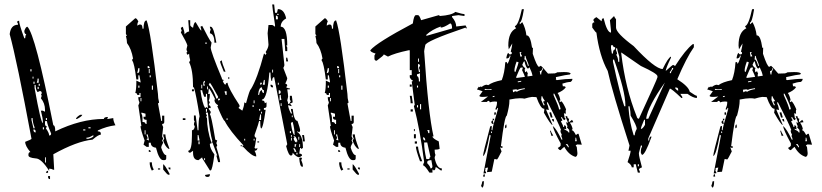

<svg xmlns="http://www.w3.org/2000/svg" viewBox="-20 -773 3681 860"><path d="M65.4 -680.7Q65.4 -665 88.9 -601.6H92.8Q92.8 -612.3 97.7 -620.1Q88.9 -620.1 88.9 -634.8Q95.7 -653.3 102.5 -653.3Q137.7 -621.1 218.8 -211.9Q227.5 -211.9 227.5 -184.6Q341.8 -240.2 445.3 -240.2Q445.3 -249 463.9 -249L460 -240.2H463.9L487.3 -244.1Q487.3 -230.5 497.1 -211.9Q457 -207 418 -188.5V-184.6Q431.6 -184.6 431.6 -174.8V-169.9Q420.9 -169.9 394.5 -147.5Q324.2 -140.6 218.8 -82Q218.8 -71.3 222.7 -12.7H218.8Q210 -17.6 200.2 -17.6V-7.8Q165 -63.5 139.6 -63.5Q107.4 -66.4 107.4 -77.1V-82Q108.4 -91.8 116.2 -91.8Q92.8 -119.1 92.8 -137.7Q121.1 -148.4 121.1 -151.4Q55.7 -502 23.4 -620.1Q28.3 -662.1 60.5 -662.1V-667L55.7 -675.8ZM116.2 -462.9V-453.1H121.1V-462.9ZM126 -429.7V-420.9H129.9V-429.7ZM148.4 -420.9Q148.4 -410.2 144.5 -402.3H153.3V-420.9ZM129.9 -407.2V-397.5H134.8V-407.2ZM153.3 -397.5V-388.7H158.2V-397.5ZM134.8 -392.6V-378.9Q163.1 -221.7 171.9 -221.7V-230.5Q171.9 -242.2 163.1 -277.3H171.9L181.6 -272.5V-281.2Q181.6 -310.5 163.1 -333Q167 -341.8 167 -346.7H163.1L167 -355.5Q167 -365.2 158.2 -365.2L148.4 -360.4Q139.6 -371.1 139.6 -392.6ZM148.4 -383.8V-374H153.3V-383.8ZM338.9 -258.8H348.6Q347.7 -252 325.2 -240.2H320.3Q320.3 -247.1 338.9 -258.8ZM121.1 -244.1V-235.4L129.9 -198.2H134.8V-203.1Q126 -224.6 126 -244.1ZM185.5 -244.1V-235.4H190.4V-244.1ZM181.6 -230.5V-216.8Q182.6 -207 190.4 -207L185.5 -198.2Q200.2 -177.7 200.2 -166Q209 -166 209 -174.8Q190.4 -218.8 190.4 -230.5ZM171.9 -203.1V-193.4H176.8V-203.1ZM376 -203.1V-198.2H385.7V-203.1ZM129.9 -193.4V-188.5Q131.8 -179.7 139.6 -179.7V-184.6Q139.6 -193.4 129.9 -193.4ZM352.5 -193.4V-188.5H362.3V-193.4ZM367.2 -156.2V-151.4H376Q399.4 -157.2 399.4 -166H394.5Q379.9 -156.2 367.2 -156.2ZM181.6 -68.4V-44.9H185.5V-68.4ZM195.3 -7.8V1H185.5Q187.5 -7.8 195.3 -7.8ZM195.3 15.6H204.1V29.3Q195.3 29.3 195.3 19.5Z M585.9 -691.4Q592.8 -691.4 599.6 -676.8Q594.7 -668.9 594.7 -658.2L604.5 -663.1H609.4Q618.2 -663.1 618.2 -644.5H623Q623 -681.6 636.7 -681.6Q655.3 -633.8 687.5 -352.5Q687.5 -333 692.4 -315.4Q692.4 -310.5 687.5 -310.5L702.1 -231.4H706.1V-254.9H715.8V-226.6Q715.8 -217.8 706.1 -217.8Q706.1 -212.9 710.9 -204.1L706.1 -162.1L710.9 -152.3L706.1 -143.6L710.9 -133.8Q702.1 -119.1 702.1 -111.3Q712.9 -78.1 724.6 -78.1V-64.5Q724.6 -55.7 715.8 -55.7H710.9Q692.4 -55.7 678.7 -111.3Q655.3 -114.3 655.3 -133.8H646.5V-115.2H636.7L623 -125L627.9 -143.6Q609.4 -194.3 609.4 -208H613.3L599.6 -300.8Q604.5 -310.5 604.5 -315.4Q599.6 -323.2 599.6 -337.9H609.4V-356.4H604.5V-347.7H594.7Q594.7 -356.4 585.9 -356.4Q590.8 -371.1 590.8 -412.1L609.4 -403.3V-408.2L604.5 -435.5H599.6V-417H590.8Q581.1 -493.2 572.3 -501V-504.9Q572.3 -509.8 576.2 -509.8Q568.4 -554.7 548.8 -580.1Q548.8 -593.8 543.9 -612.3H548.8L543.9 -621.1V-654.3ZM641.6 -477.5V-467.8H650.4Q650.4 -477.5 641.6 -477.5ZM599.6 -467.8 594.7 -445.3Q604.5 -445.3 604.5 -459V-467.8ZM646.5 -463.9V-445.3H650.4V-463.9ZM650.4 -435.5V-426.8H655.3V-435.5ZM599.6 -389.6V-379.9H604.5V-389.6ZM660.2 -389.6V-371.1H665V-389.6ZM609.4 -334V-319.3H613.3V-334ZM613.3 -268.6V-263.7Q618.2 -255.9 618.2 -245.1V-226.6Q631.8 -226.6 631.8 -217.8H636.7V-236.3Q623 -236.3 623 -245.1V-250H631.8V-263.7Q616.2 -268.6 613.3 -268.6ZM627.9 -189.5V-170.9H631.8V-189.5ZM636.7 -170.9V-167Q641.6 -157.2 641.6 -152.3Q636.7 -152.3 636.7 -148.4L646.5 -143.6V-148.4L641.6 -170.9ZM710.9 -170.9H720.7Q720.7 -154.3 739.3 -106.4H734.4Q718.8 -118.2 710.9 -143.6L715.8 -152.3Q710.9 -161.1 710.9 -170.9ZM646.5 -101.6Q655.3 -100.6 655.3 -92.8H646.5ZM650.4 -45.9H660.2Q660.2 -27.3 668.9 -13.7L660.2 -8.8Q650.4 -25.4 650.4 -45.9ZM710.9 -37.1Q716.8 -37.1 739.3 4.9V9.8H734.4Q729.5 9.8 710.9 -13.7ZM734.4 -22.5H743.2V-13.7Q734.4 -13.7 734.4 -22.5ZM687.5 -18.6H697.3V-13.7H687.5Z M1228.5 -707V-710.9H1220.7V-707ZM898.4 -55.7V-64.5H894.5V-55.7ZM1312.5 -81.1V-88.9H1307.6V-81.1ZM1307.6 -92.8Q1301.8 -110.4 1294.9 -110.4V-105.5Q1299.8 -97.7 1299.8 -92.8ZM1324.2 -114.3V-127H1320.3V-114.3ZM1303.7 -114.3Q1303.7 -118.2 1307.6 -127H1299.8V-114.3ZM874 -127V-139.6H869.1V-127ZM1120.1 -143.6V-151.4H1116.2V-143.6ZM1078.1 -143.6V-151.4H1074.2V-143.6ZM1287.1 -143.6V-156.2H1283.2V-143.6ZM1320.3 -147.5V-160.2H1316.4V-147.5ZM1307.6 -134.8Q1307.6 -139.6 1312.5 -139.6Q1306.6 -164.1 1294.9 -164.1Q1294.9 -160.2 1299.8 -160.2L1294.9 -151.4Q1301.8 -134.8 1307.6 -134.8ZM1287.1 -160.2V-168H1283.2V-160.2ZM874 -143.6 869.1 -168H865.2V-143.6ZM1283.2 -176.8V-185.5H1278.3V-176.8ZM1299.8 -168Q1299.8 -193.4 1291 -226.6Q1283.2 -225.6 1283.2 -218.8Q1291 -168 1299.8 -168ZM999 -235.4V-243.2H995.1V-235.4ZM1291 -248V-255.9H1287.1V-248ZM1149.4 -235.4V-260.7H1145.5L1140.6 -235.4ZM1153.3 -264.6V-272.5H1149.4V-264.6ZM1145.5 -277.3V-285.2H1140.6V-277.3ZM907.2 -272.5V-285.2H902.3V-272.5ZM1116.2 -293.9V-301.8H1111.3V-293.9ZM1241.2 -297.9V-310.5H1237.3V-297.9ZM1120.1 -310.5V-323.2H1116.2V-310.5ZM957 -323.2Q965.8 -323.2 965.8 -331.1H957ZM1232.4 -323.2 1241.2 -327.1Q1237.3 -334 1237.3 -347.7H1232.4ZM995.1 -347.7V-364.3H986.3V-360.4Q990.2 -352.5 990.2 -347.7ZM1228.5 -352.5Q1237.3 -352.5 1237.3 -360.4Q1237.3 -369.1 1228.5 -369.1ZM911.1 -289.1V-293.9Q907.2 -329.1 907.2 -352.5H902.3V-339.8H894.5Q885.7 -362.3 885.7 -369.1H877.9Q885.7 -309.6 898.4 -289.1L907.2 -293.9Q907.2 -289.1 911.1 -289.1ZM1140.6 -347.7Q1143.6 -369.1 1153.3 -369.1Q1153.3 -356.4 1162.1 -356.4V-369.1Q1153.3 -369.1 1153.3 -381.8Q1139.6 -381.8 1136.7 -352.5V-347.7ZM911.1 -373V-385.7H907.2V-373ZM885.7 -377V-393.6H881.8V-377ZM1228.5 -393.6V-402.3H1224.6V-393.6ZM1145.5 -393.6Q1153.3 -393.6 1153.3 -402.3H1145.5ZM949.2 -331.1Q957 -331.1 957 -339.8Q922.9 -402.3 919.9 -402.3L915 -393.6Q935.5 -372.1 949.2 -331.1ZM898.4 -389.6 894.5 -398.4Q898.4 -406.2 898.4 -411.1Q890.6 -409.2 890.6 -402.3V-389.6ZM1166 -393.6V-415H1162.1L1157.2 -393.6ZM1203.1 -448.2V-460.9H1199.2V-448.2ZM907.2 -578.1V-582H898.4V-578.1ZM1224.6 -686.5V-694.3Q1224.6 -703.1 1215.8 -703.1V-686.5ZM923.8 -9.8H919.9L885.7 -64.5V-68.4L869.1 -55.7Q844.7 -55.7 844.7 -88.9V-97.7L832 -88.9Q823.2 -88.9 823.2 -97.7Q839.8 -97.7 839.8 -168V-189.5Q849.6 -189.5 852.5 -206.1L848.6 -214.8Q848.6 -226.6 852.5 -226.6L848.6 -235.4V-255.9H856.4L865.2 -189.5H869.1Q869.1 -240.2 874 -252Q858.4 -350.6 848.6 -381.8H844.7Q844.7 -460.9 827.1 -494.1L832 -502.9Q827.1 -519.5 827.1 -532.2L819.3 -527.3L815.4 -536.1Q815.4 -540 819.3 -540Q815.4 -547.9 815.4 -552.7L819.3 -569.3Q816.4 -582 790 -627.9L793.9 -635.7Q790 -644.5 790 -648.4L798.8 -653.3Q806.6 -631.8 806.6 -619.1Q817.4 -631.8 827.1 -631.8L823.2 -682.6H832V-661.1Q832 -655.3 844.7 -648.4Q848.6 -673.8 856.4 -673.8Q877.9 -635.7 881.8 -635.7Q881.8 -644.5 877.9 -653.3L885.7 -657.2Q915 -598.6 927.7 -582L923.8 -560.5Q923.8 -542 973.6 -422.9Q973.6 -415 982.4 -415Q982.4 -411.1 977.5 -411.1Q984.4 -393.6 990.2 -393.6Q992.2 -402.3 999 -402.3Q1002 -378.9 1052.7 -301.8V-293.9Q1048.8 -293.9 1048.8 -289.1L1065.4 -277.3Q1074.2 -299.8 1074.2 -314.5L1082 -310.5Q1098.6 -373 1103.5 -373Q1132.8 -420.9 1162.1 -532.2H1166Q1166 -527.3 1169.9 -527.3Q1169.9 -532.2 1173.8 -532.2L1169.9 -540Q1182.6 -559.6 1182.6 -573.2L1178.7 -624L1182.6 -661.1H1199.2Q1201.2 -661.1 1211.9 -653.3V-661.1Q1199.2 -743.2 1199.2 -752.9H1208L1211.9 -715.8H1220.7L1224.6 -732.4Q1252.9 -732.4 1261.7 -690.4Q1237.3 -676.8 1237.3 -653.3Q1266.6 -653.3 1266.6 -569.3H1261.7L1266.6 -560.5V-543.9H1257.8L1253.9 -598.6H1241.2L1253.9 -481.4Q1253.9 -477.5 1249 -468.8L1266.6 -422.9Q1266.6 -416 1257.8 -398.4Q1266.6 -396.5 1266.6 -389.6L1261.7 -381.8Q1269.5 -377 1278.3 -377V-373H1266.6Q1270.5 -349.6 1270.5 -339.8L1266.6 -323.2Q1270.5 -315.4 1270.5 -306.6L1278.3 -310.5L1287.1 -297.9H1283.2Q1274.4 -301.8 1270.5 -301.8Q1270.5 -290 1283.2 -264.6H1287.1V-268.6Q1283.2 -276.4 1283.2 -285.2H1291Q1296.9 -231.4 1312.5 -231.4Q1324.2 -198.2 1324.2 -189.5Q1324.2 -180.7 1316.4 -180.7Q1316.4 -185.5 1312.5 -185.5V-180.7Q1336.9 -166 1336.9 -110.4L1329.1 -105.5Q1329.1 -110.4 1324.2 -110.4L1320.3 -85Q1333 -85 1333 -76.2Q1322.3 -68.4 1320.3 -68.4Q1307.6 -69.3 1291 -88.9Q1291 -76.2 1283.2 -76.2Q1272.5 -76.2 1261.7 -118.2L1266.6 -127L1208 -427.7Q1199.2 -427.7 1199.2 -411.1H1195.3Q1191.4 -425.8 1191.4 -448.2H1186.5Q1176.8 -327.1 1153.3 -327.1V-323.2Q1166 -323.2 1166 -310.5L1173.8 -314.5V-297.9Q1173.8 -289.1 1162.1 -289.1V-281.2H1169.9Q1158.2 -197.3 1149.4 -197.3Q1145.5 -202.1 1145.5 -231.4H1140.6Q1140.6 -226.6 1120.1 -168Q1120.1 -156.2 1127.9 -156.2Q1123 -119.1 1120.1 -110.4L1127.9 -105.5Q1127.9 -110.4 1132.8 -110.4Q1132.8 -97.7 1120.1 -97.7Q1127.9 -84 1127.9 -72.3Q1108.4 -72.3 1070.3 -114.3H1065.4L1070.3 -122.1Q1008.8 -187.5 986.3 -231.4Q980.5 -231.4 953.1 -297.9Q957 -297.9 957 -301.8Q940.4 -310.5 940.4 -327.1H944.3Q919.9 -377 915 -377Q915 -358.4 911.1 -352.5H919.9Q919.9 -330.1 915 -323.2L919.9 -314.5Q915 -306.6 915 -301.8Q923.8 -300.8 923.8 -289.1H915V-285.2L923.8 -272.5V-268.6L919.9 -260.7Q925.8 -259.8 944.3 -147.5L953.1 -143.6Q949.2 -135.7 949.2 -130.9L953.1 -122.1L949.2 -114.3Q965.8 -61.5 965.8 -46.9H957L949.2 -76.2H953.1L931.6 -134.8H927.7Q927.7 -139.6 931.6 -139.6Q919.9 -178.7 911.1 -268.6H902.3V-264.6Q907.2 -256.8 907.2 -252H902.3L907.2 -243.2Q907.2 -191.4 927.7 -130.9Q919.9 -130.9 919.9 -127Q919.9 -108.4 940.4 -81.1Q930.7 -9.8 923.8 -9.8ZM909.2 19.5Q898.4 19.5 898.4 10.7L919.9 6.8V10.7Q919.9 19.5 909.2 19.5ZM1336.9 -26.4H1333Q1323.2 -26.4 1320.3 -64.5L1329.1 -68.4Q1329.1 -64.5 1333 -64.5L1329.1 -55.7Q1336.9 -39.1 1336.9 -26.4ZM1065.4 -118.2H1057.6V-122.1H1065.4ZM1140.6 -134.8H1132.8V-139.6H1140.6ZM1345.7 -139.6H1336.9Q1336.9 -151.4 1333 -168H1341.8ZM810.5 -235.4H798.8V-243.2H810.5ZM1283.2 -310.5H1278.3Q1278.3 -318.4 1283.2 -318.4L1278.3 -327.1V-343.8H1287.1L1291 -314.5ZM848.6 -364.3H839.8V-373H848.6ZM1203.1 -381.8H1199.2Q1191.4 -381.8 1191.4 -393.6H1195.3Q1203.1 -392.6 1203.1 -381.8ZM1006.8 -418.9H1002.9V-427.7H1006.8ZM990.2 -452.1H982.4Q965.8 -491.2 965.8 -498L973.6 -502.9Q973.6 -492.2 990.2 -452.1ZM1270.5 -498H1261.7V-514.6H1266.6ZM949.2 -582H940.4Q940.4 -620.1 919.9 -624Q919.9 -632.8 923.8 -640.6Q919.9 -648.4 919.9 -653.3H923.8Q937.5 -653.3 949.2 -582Z M1434.6 -691.4Q1441.4 -691.4 1448.2 -676.8Q1443.4 -668.9 1443.4 -658.2L1453.1 -663.1H1458Q1466.8 -663.1 1466.8 -644.5H1471.7Q1471.7 -681.6 1485.4 -681.6Q1503.9 -633.8 1536.1 -352.5Q1536.1 -333 1541 -315.4Q1541 -310.5 1536.1 -310.5L1550.8 -231.4H1554.7V-254.9H1564.5V-226.6Q1564.5 -217.8 1554.7 -217.8Q1554.7 -212.9 1559.6 -204.1L1554.7 -162.1L1559.6 -152.3L1554.7 -143.6L1559.6 -133.8Q1550.8 -119.1 1550.8 -111.3Q1561.5 -78.1 1573.2 -78.1V-64.5Q1573.2 -55.7 1564.5 -55.7H1559.6Q1541 -55.7 1527.3 -111.3Q1503.9 -114.3 1503.9 -133.8H1495.1V-115.2H1485.4L1471.7 -125L1476.6 -143.6Q1458 -194.3 1458 -208H1461.9L1448.2 -300.8Q1453.1 -310.5 1453.1 -315.4Q1448.2 -323.2 1448.2 -337.9H1458V-356.4H1453.1V-347.7H1443.4Q1443.4 -356.4 1434.6 -356.4Q1439.5 -371.1 1439.5 -412.1L1458 -403.3V-408.2L1453.1 -435.5H1448.2V-417H1439.5Q1429.7 -493.2 1420.9 -501V-504.9Q1420.9 -509.8 1424.8 -509.8Q1417 -554.7 1397.5 -580.1Q1397.5 -593.8 1392.6 -612.3H1397.5L1392.6 -621.1V-654.3ZM1490.2 -477.5V-467.8H1499Q1499 -477.5 1490.2 -477.5ZM1448.2 -467.8 1443.4 -445.3Q1453.1 -445.3 1453.1 -459V-467.8ZM1495.1 -463.9V-445.3H1499V-463.9ZM1499 -435.5V-426.8H1503.9V-435.5ZM1448.2 -389.6V-379.9H1453.1V-389.6ZM1508.8 -389.6V-371.1H1513.7V-389.6ZM1458 -334V-319.3H1461.9V-334ZM1461.9 -268.6V-263.7Q1466.8 -255.9 1466.8 -245.1V-226.6Q1480.5 -226.6 1480.5 -217.8H1485.4V-236.3Q1471.7 -236.3 1471.7 -245.1V-250H1480.5V-263.7Q1464.8 -268.6 1461.9 -268.6ZM1476.6 -189.5V-170.9H1480.5V-189.5ZM1485.4 -170.9V-167Q1490.2 -157.2 1490.2 -152.3Q1485.4 -152.3 1485.4 -148.4L1495.1 -143.6V-148.4L1490.2 -170.9ZM1559.6 -170.9H1569.3Q1569.3 -154.3 1587.9 -106.4H1583Q1567.4 -118.2 1559.6 -143.6L1564.5 -152.3Q1559.6 -161.1 1559.6 -170.9ZM1495.1 -101.6Q1503.9 -100.6 1503.9 -92.8H1495.1ZM1499 -45.9H1508.8Q1508.8 -27.3 1517.6 -13.7L1508.8 -8.8Q1499 -25.4 1499 -45.9ZM1559.6 -37.1Q1565.4 -37.1 1587.9 4.9V9.8H1583Q1578.1 9.8 1559.6 -13.7ZM1583 -22.5H1591.8V-13.7Q1583 -13.7 1583 -22.5ZM1536.1 -18.6H1545.9V-13.7H1536.1Z M1889.6 -612.3 2004.9 -645.5Q2004.9 -668 1996.1 -668Q1967.8 -649.4 1954.1 -649.4V-654.3Q1915 -640.6 1889.6 -617.2ZM1908.2 -18.6Q1917 -18.6 1917 -28.3L1912.1 -55.7Q1893.6 -55.7 1893.6 -46.9V-42Q1908.2 -26.4 1908.2 -18.6ZM1903.3 -60.5Q1903.3 -69.3 1908.2 -69.3L1893.6 -134.8H1879.9V-129.9Q1879.9 -103.5 1889.6 -60.5ZM1884.8 -143.6Q1884.8 -158.2 1875 -158.2V-153.3Q1877 -143.6 1884.8 -143.6ZM1903.3 -176.8V-190.4H1893.6Q1898.4 -181.6 1898.4 -176.8ZM1852.5 -292V-301.8H1847.7V-292ZM1866.2 -283.2V-306.6H1861.3V-283.2ZM1852.5 -380.9V-389.6H1847.7V-380.9ZM1861.3 -408.2V-445.3Q1852.5 -440.4 1847.7 -440.4V-431.6Q1856.4 -431.6 1856.4 -408.2ZM1861.3 -450.2Q1861.3 -460 1856.4 -468.8Q1861.3 -477.5 1861.3 -482.4L1852.5 -487.3V-473.6L1856.4 -450.2ZM1856.4 -496.1V-510.7H1852.5V-496.1ZM1917 0H1903.3Q1882.8 -32.2 1875 -32.2Q1875 -37.1 1879.9 -46.9Q1861.3 -192.4 1834 -296.9Q1834 -301.8 1837.9 -301.8L1824.2 -408.2Q1829.1 -408.2 1829.1 -413.1Q1822.3 -413.1 1815.4 -426.8V-436.5H1824.2V-459H1815.4V-547.9H1810.5Q1746.1 -534.2 1717.8 -519.5L1699.2 -529.3Q1699.2 -524.4 1667 -501Q1657.2 -501 1657.2 -510.7V-524.4L1662.1 -533.2Q1638.7 -540 1638.7 -547.9Q1667 -582 1829.1 -668Q1834 -705.1 1842.8 -705.1H1852.5Q1858.4 -705.1 1866.2 -682.6L1945.3 -705.1Q1949.2 -705.1 1949.2 -701.2Q2003.9 -705.1 2019.5 -719.7Q2049.8 -710 2060.5 -710V-701.2Q2056.6 -701.2 2033.2 -705.1L2004.9 -701.2V-696.3Q2023.4 -674.8 2023.4 -654.3L2065.4 -659.2L2070.3 -649.4V-645.5Q2065.4 -645.5 2065.4 -649.4Q1884.8 -587.9 1884.8 -570.3Q1879.9 -546.9 1879.9 -543Q1898.4 -262.7 1921.9 -162.1H1917Q1917 -153.3 1945.3 -139.6L1949.2 -106.4Q1942.4 -102.5 1926.8 -102.5Q1926.8 -86.9 1930.7 -79.1Q1926.8 -70.3 1926.8 -65.4Q1936.5 -18.6 1959 -18.6V-9.8H1954.1L1935.5 -23.4H1930.7Q1930.7 -9.8 1921.9 -9.8Q1921.9 -13.7 1917 -13.7ZM1871.1 -50.8H1861.3Q1842.8 -101.6 1842.8 -116.2H1852.5Q1852.5 -98.6 1871.1 -50.8ZM1847.7 -129.9H1837.9V-139.6H1847.7ZM1842.8 -153.3H1834V-171.9H1842.8ZM1837.9 -185.5H1834V-195.3H1837.9ZM1829.1 -273.4H1819.3V-283.2H1829.1ZM1829.1 -310.5H1819.3Q1819.3 -325.2 1815.4 -343.8H1824.2ZM1824.2 -384.8H1815.4V-394.5H1824.2Z M2310.5 -519.5 2318.4 -520.5 2317.4 -524.4Q2312.5 -531.2 2312.5 -535.2Q2315.4 -536.1 2315.4 -539.1V-540L2307.6 -539.1ZM2344.7 -477.5 2348.6 -478.5 2345.7 -489.3Q2335 -512.7 2334 -522.5H2330.1V-518.6Q2330.1 -511.7 2328.1 -506.8H2329.1Q2336.9 -506.8 2344.7 -477.5ZM2289.1 -451.2Q2302.7 -489.3 2302.7 -494.1L2293.9 -497.1Q2284.2 -470.7 2284.2 -457Q2284.2 -451.2 2287.1 -451.2ZM2342.8 -430.7 2365.2 -433.6Q2362.3 -450.2 2351.6 -471.7L2345.7 -465.8Q2336.9 -465.8 2329.1 -499Q2324.2 -497.1 2319.3 -482.4Q2327.1 -468.8 2333 -468.8L2330.1 -460.9L2332 -449.2L2339.8 -454.1Q2340.8 -446.3 2344.7 -446.3Q2342.8 -442.4 2342.8 -437.5ZM2293 -423.8 2331.1 -428.7Q2331.1 -432.6 2318.4 -459Q2321.3 -464.8 2321.3 -468.8V-470.7Q2317.4 -470.7 2313 -470.2Q2308.6 -469.7 2292 -427.7ZM2404.3 -439.5V-442.4Q2404.3 -451.2 2412.1 -463.9Q2412.1 -467.8 2408.2 -467.8V-465.8Q2408.2 -456.1 2397.5 -454.1L2400.4 -439.5ZM2299.8 -404.3 2314.5 -407.2V-411.1L2298.8 -408.2ZM2181.6 -370.1V-374L2167 -373Q2157.2 -373 2154.3 -375Q2150.4 -374 2150.4 -370.1ZM2278.3 -359.4Q2282.2 -362.3 2285.2 -363.3Q2288.1 -364.3 2289.1 -364.3Q2293.9 -364.3 2293.9 -361.3Q2309.6 -371.1 2331.1 -374L2330.1 -377.9Q2299.8 -374 2299.8 -370.1L2292 -373L2276.4 -371.1ZM2187.5 -337.9 2195.3 -339.8 2194.3 -343.8 2186.5 -341.8ZM2484.4 -282.2 2491.2 -284.2Q2489.3 -300.8 2462.9 -353.5H2459L2460 -345.7Q2482.4 -296.9 2484.4 -282.2ZM2415 -300.8 2418.9 -301.8V-305.7Q2414.1 -310.5 2413.1 -318.4L2420.9 -320.3Q2410.2 -335 2409.2 -341.8H2405.3L2404.3 -325.2ZM2179.7 -176.8 2183.6 -177.7 2182.6 -184.6 2178.7 -183.6ZM2563.5 -140.6 2560.5 -156.2H2556.6L2557.6 -152.3Q2557.6 -146.5 2555.7 -140.6ZM2524.4 -112.3 2527.3 -114.3V-118.2Q2523.4 -123 2521.5 -127.9L2513.7 -127Q2523.4 -118.2 2524.4 -112.3ZM2145.5 3.9 2177.7 -165Q2176.8 -168.9 2172.9 -168.9Q2156.2 -77.1 2143.6 -74.2V-75.2Q2143.6 -86.9 2175.8 -207L2182.6 -209V-203.1Q2182.6 -197.3 2181.6 -192.4Q2181.6 -189.5 2185.5 -189.5V-190.4Q2185.5 -202.1 2210.9 -286.1Q2210 -290 2206.1 -290L2207 -283.2L2199.2 -282.2V-285.2Q2206.1 -300.8 2206.1 -312.5V-317.4L2196.3 -318.4Q2184.6 -318.4 2173.8 -314.5Q2172.9 -321.3 2167 -321.3Q2162.1 -320.3 2162.1 -317.4V-316.4H2133.8L2166 -340.8Q2151.4 -338.9 2142.6 -338.9Q2127.9 -338.9 2127 -343.8L2141.6 -364.3L2121.1 -371.1H2119.1Q2117.2 -371.1 2117.2 -372.1Q2117.2 -375 2125 -385.7V-381.8L2133.8 -385.7Q2136.7 -385.7 2136.7 -382.8Q2148.4 -392.6 2159.2 -393.6L2167 -391.6Q2184.6 -405.3 2227.5 -414.1Q2240.2 -446.3 2243.2 -494.1L2250 -495.1L2252 -487.3Q2256.8 -488.3 2266.6 -521.5Q2266.6 -524.4 2263.7 -524.4H2262.7V-522.5Q2262.7 -512.7 2249 -510.7L2248 -514.6Q2252 -534.2 2256.8 -536.1Q2259.8 -529.3 2264.6 -529.3Q2272.5 -529.3 2272.5 -535.2Q2272.5 -541 2267.6 -541Q2274.4 -568.4 2274.4 -576.2V-578.1L2258.8 -551.8L2256.8 -569.3Q2256.8 -629.9 2292 -646.5Q2286.1 -652.3 2286.1 -656.2Q2301.8 -659.2 2317.4 -731.4L2325.2 -732.4L2326.2 -729.5Q2317.4 -672.9 2307.6 -671.9L2308.6 -664.1L2319.3 -673.8Q2334 -647.5 2337.9 -614.3H2339.8Q2355.5 -614.3 2363.3 -558.6L2367.2 -559.6L2366.2 -532.2Q2385.7 -473.6 2394.5 -473.6L2402.3 -478.5Q2410.2 -472.7 2434.6 -443.4L2464.8 -444.3Q2469.7 -445.3 2476.6 -449.2L2505.9 -450.2Q2535.2 -450.2 2536.1 -442.4Q2533.2 -442.4 2533.2 -439.5Q2517.6 -438.5 2470.7 -427.7L2469.7 -424.8L2470.7 -421.9L2469.7 -416H2470.7Q2472.7 -416 2473.6 -414.1Q2513.7 -419.9 2543.9 -419.9V-418.9Q2543.9 -412.1 2536.1 -406.2Q2518.6 -405.3 2499 -398.4L2501 -386.7H2504.9Q2512.7 -386.7 2513.7 -380.9Q2501 -365.2 2477.5 -356.4Q2486.3 -344.7 2490.2 -323.2H2486.3L2487.3 -315.4L2495.1 -319.3Q2503.9 -310.5 2515.6 -283.2Q2513.7 -279.3 2513.7 -272.5L2514.6 -263.7L2505.9 -265.6L2508.8 -246.1L2513.7 -240.2L2506.8 -234.4Q2498 -243.2 2497.1 -249Q2493.2 -249 2493.2 -245.1Q2498 -238.3 2499 -233.4L2492.2 -229.5Q2502.9 -210.9 2502.9 -204.1H2506.8V-211.9Q2514.6 -210.9 2515.1 -205.1Q2515.6 -199.2 2516.6 -193.4L2507.8 -196.3L2508.8 -192.4Q2525.4 -185.5 2526.4 -179.7H2530.3L2529.3 -191.4L2519.5 -202.1V-203.1Q2519.5 -206.1 2522.5 -207Q2517.6 -214.8 2515.6 -225.6L2524.4 -222.7L2512.7 -252L2520.5 -252.9Q2521.5 -241.2 2529.3 -241.2Q2527.3 -234.4 2527.3 -226.6L2531.2 -227.5L2542 -236.3Q2545.9 -231.4 2547.9 -225.6L2532.2 -223.6Q2542 -210.9 2544.9 -194.3Q2541 -193.4 2541 -189.5H2542Q2548.8 -189.5 2559.6 -168L2567.4 -173.8H2571.3L2585.9 -125L2565.4 -126L2558.6 -122.1L2563.5 -114.3L2566.4 -86.9Q2566.4 -73.2 2557.6 -70.3Q2526.4 -80.1 2507.8 -115.2Q2503.9 -113.3 2491.2 -100.6H2490.2Q2484.4 -100.6 2478.5 -110.4Q2491.2 -117.2 2491.2 -122.1V-130.9Q2459 -189.5 2456.1 -209Q2473.6 -194.3 2495.1 -147.5H2499Q2498 -156.2 2494.1 -163.1L2496.1 -170.9Q2491.2 -176.8 2490.2 -186.5Q2490.2 -189.5 2493.2 -190.4Q2486.3 -211.9 2433.6 -314.5H2429.7L2430.7 -306.6Q2434.6 -302.7 2438.5 -280.3Q2431.6 -282.2 2427.7 -282.2H2425.8Q2426.8 -278.3 2455.1 -212.9Q2447.3 -212.9 2416 -268.6Q2418 -275.4 2418 -282.2V-286.1H2416Q2401.4 -286.1 2382.8 -337.9L2363.3 -338.9Q2351.6 -337.9 2329.1 -331.1Q2322.3 -333 2308.6 -333Q2292 -333 2261.7 -327.1V-320.3Q2261.7 -297.9 2250 -254.9Q2240.2 -253.9 2223.6 -118.2H2230.5V-110.4Q2224.6 -110.4 2219.7 -113.3L2226.6 -94.7Q2209 -59.6 2206.1 -58.6Q2200.2 -60.5 2196.3 -60.5H2194.3L2182.6 -3.9L2161.1 -2L2166 -22.5L2154.3 -20.5V-13.7Q2154.3 -8.8 2152.3 -8.8L2157.2 -1V2.9ZM2195.3 -256.8 2193.4 -268.6 2200.2 -270.5 2201.2 -265.6Q2201.2 -258.8 2195.3 -256.8ZM2187.5 -233.4 2186.5 -241.2H2193.4V-239.3Q2193.4 -233.4 2187.5 -233.4ZM2190.4 -217.8H2188.5Q2182.6 -217.8 2180.7 -224.6Q2180.7 -232.4 2187.5 -233.4ZM2447.3 -246.1 2440.4 -268.6 2448.2 -270.5 2455.1 -247.1ZM2243.2 -198.2 2242.2 -204.1Q2242.2 -213.9 2248 -215.8L2249 -205.1Q2249 -200.2 2243.2 -198.2ZM2461.9 -228.5H2460.9Q2454.1 -228.5 2452.1 -239.3L2460 -240.2ZM2450.2 -164.1 2443.4 -187.5H2447.3Q2448.2 -180.7 2458 -166ZM2144.5 18.6V14.6Q2144.5 7.8 2150.4 6.8L2152.3 17.6ZM2139.6 67.4 2134.8 59.6Q2139.6 47.9 2139.6 42V40L2147.5 38.1Q2147.5 66.4 2139.6 67.4Z M2730.5 -701.2Q2730.5 -698.2 2739.3 -686.5V-649.4Q2739.3 -625 2818.4 -566.4Q2914.1 -463.9 2948.2 -463.9Q2972.7 -514.6 2985.4 -519.5V-514.6Q2961.9 -465.8 2961.9 -455.1Q2992.2 -482.4 2995.1 -482.4L3003.9 -477.5Q3050.8 -550.8 3083 -575.2H3087.9V-561.5Q3054.7 -514.6 3013.7 -418Q3064.5 -385.7 3069.3 -362.3Q3095.7 -343.8 3101.6 -343.8V-334Q3085 -334 3059.6 -352.5H3027.3L3036.1 -338.9V-334H3032.2Q2988.3 -376 2980.5 -376L2883.8 -153.3V-143.6H2887.7Q2887.7 -162.1 2897.5 -162.1V-158.2Q2869.1 -79.1 2855.5 -79.1L2850.6 -87.9V-97.7Q2850.6 -107.4 2855.5 -116.2V-121.1H2850.6L2841.8 -87.9V-84Q2841.8 -73.2 2855.5 -23.4Q2841.8 -18.6 2841.8 -13.7Q2846.7 -4.9 2846.7 0H2836.9Q2828.1 -33.2 2828.1 -37.1H2818.4V-23.4H2809.6Q2809.6 -34.2 2791 -46.9Q2804.7 -85.9 2804.7 -97.7H2794.9L2799.8 -121.1Q2720.7 -367.2 2702.1 -455.1Q2665 -522.5 2651.4 -627Q2648.4 -627 2632.8 -649.4V-664.1Q2633.8 -672.9 2642.6 -672.9L2637.7 -682.6Q2637.7 -688.5 2651.4 -696.3L2674.8 -677.7Q2674.8 -691.4 2683.6 -691.4Q2699.2 -627 2716.8 -627V-635.7L2711.9 -682.6ZM2716.8 -570.3V-556.6L2720.7 -533.2H2725.6Q2725.6 -551.8 2735.4 -551.8V-561.5Q2725.6 -561.5 2725.6 -570.3ZM2739.3 -556.6V-547.9Q2744.1 -539.1 2744.1 -529.3H2739.3Q2749 -514.6 2749 -496.1H2753.9V-519.5Q2744.1 -549.8 2744.1 -556.6ZM2762.7 -538.1V-533.2Q2781.2 -377 2832 -251Q2834 -241.2 2841.8 -241.2Q2924.8 -420.9 2924.8 -426.8V-431.6Q2924.8 -443.4 2850.6 -477.5ZM2725.6 -505.9V-496.1Q2757.8 -347.7 2776.4 -296.9H2781.2V-301.8Q2781.2 -363.3 2730.5 -505.9ZM2990.2 -468.8Q2990.2 -461.9 2980.5 -450.2V-445.3H2985.4Q2985.4 -453.1 2995.1 -463.9V-468.8ZM2874 -241.2H2883.8L2958 -403.3Q2882.8 -297.9 2874 -241.2ZM3003.9 -380.9Q3003.9 -374 3017.6 -366.2V-371.1Q3017.6 -380.9 3008.8 -380.9ZM2794.9 -296.9V-292Q2799.8 -223.6 2818.4 -167H2823.2Q2823.2 -179.7 2832 -195.3Q2832 -210.9 2804.7 -254.9Q2804.7 -271.5 2799.8 -296.9ZM2865.2 -236.3Q2850.6 -203.1 2850.6 -195.3Q2858.4 -195.3 2869.1 -213.9V-236.3ZM2836.9 -37.1V-28.3H2841.8V-37.1Z M3341.8 -519.5 3349.6 -520.5 3348.6 -524.4Q3343.8 -531.2 3343.8 -535.2Q3346.7 -536.1 3346.7 -539.1V-540L3338.9 -539.1ZM3376 -477.5 3379.9 -478.5 3377 -489.3Q3366.2 -512.7 3365.2 -522.5H3361.3V-518.6Q3361.3 -511.7 3359.4 -506.8H3360.4Q3368.2 -506.8 3376 -477.5ZM3320.3 -451.2Q3334 -489.3 3334 -494.1L3325.2 -497.1Q3315.4 -470.7 3315.4 -457Q3315.4 -451.2 3318.4 -451.2ZM3374 -430.7 3396.5 -433.6Q3393.6 -450.2 3382.8 -471.7L3377 -465.8Q3368.2 -465.8 3360.4 -499Q3355.5 -497.1 3350.6 -482.4Q3358.4 -468.8 3364.3 -468.8L3361.3 -460.9L3363.3 -449.2L3371.1 -454.1Q3372.1 -446.3 3376 -446.3Q3374 -442.4 3374 -437.5ZM3324.2 -423.8 3362.3 -428.7Q3362.3 -432.6 3349.6 -459Q3352.5 -464.8 3352.5 -468.8V-470.7Q3348.6 -470.7 3344.2 -470.2Q3339.8 -469.7 3323.2 -427.7ZM3435.5 -439.5V-442.4Q3435.5 -451.2 3443.4 -463.9Q3443.4 -467.8 3439.5 -467.8V-465.8Q3439.5 -456.1 3428.7 -454.1L3431.6 -439.5ZM3331.1 -404.3 3345.7 -407.2V-411.1L3330.1 -408.2ZM3212.9 -370.1V-374L3198.2 -373Q3188.5 -373 3185.5 -375Q3181.6 -374 3181.6 -370.1ZM3309.6 -359.4Q3313.5 -362.3 3316.4 -363.3Q3319.3 -364.3 3320.3 -364.3Q3325.2 -364.3 3325.2 -361.3Q3340.8 -371.1 3362.3 -374L3361.3 -377.9Q3331.1 -374 3331.1 -370.1L3323.2 -373L3307.6 -371.1ZM3218.8 -337.9 3226.6 -339.8 3225.6 -343.8 3217.8 -341.8ZM3515.6 -282.2 3522.5 -284.2Q3520.5 -300.8 3494.1 -353.5H3490.2L3491.2 -345.7Q3513.7 -296.9 3515.6 -282.2ZM3446.3 -300.8 3450.2 -301.8V-305.7Q3445.3 -310.5 3444.3 -318.4L3452.1 -320.3Q3441.4 -335 3440.4 -341.8H3436.5L3435.5 -325.2ZM3210.9 -176.8 3214.8 -177.7 3213.9 -184.6 3210 -183.6ZM3594.7 -140.6 3591.8 -156.2H3587.9L3588.9 -152.3Q3588.9 -146.5 3586.9 -140.6ZM3555.7 -112.3 3558.6 -114.3V-118.2Q3554.7 -123 3552.7 -127.9L3544.9 -127Q3554.7 -118.2 3555.7 -112.3ZM3176.8 3.9 3209 -165Q3208 -168.9 3204.1 -168.9Q3187.5 -77.1 3174.8 -74.2V-75.2Q3174.8 -86.9 3207 -207L3213.9 -209V-203.1Q3213.9 -197.3 3212.9 -192.4Q3212.9 -189.5 3216.8 -189.5V-190.4Q3216.8 -202.1 3242.2 -286.1Q3241.2 -290 3237.3 -290L3238.3 -283.2L3230.5 -282.2V-285.2Q3237.3 -300.8 3237.3 -312.5V-317.4L3227.5 -318.4Q3215.8 -318.4 3205.1 -314.5Q3204.1 -321.3 3198.2 -321.3Q3193.4 -320.3 3193.4 -317.4V-316.4H3165L3197.3 -340.8Q3182.6 -338.9 3173.8 -338.9Q3159.2 -338.9 3158.2 -343.8L3172.9 -364.3L3152.3 -371.1H3150.4Q3148.4 -371.1 3148.4 -372.1Q3148.4 -375 3156.2 -385.7V-381.8L3165 -385.7Q3168 -385.7 3168 -382.8Q3179.7 -392.6 3190.4 -393.6L3198.2 -391.6Q3215.8 -405.3 3258.8 -414.1Q3271.5 -446.3 3274.4 -494.1L3281.2 -495.1L3283.2 -487.3Q3288.1 -488.3 3297.9 -521.5Q3297.9 -524.4 3294.9 -524.4H3293.9V-522.5Q3293.9 -512.7 3280.3 -510.7L3279.3 -514.6Q3283.2 -534.2 3288.1 -536.1Q3291 -529.3 3295.9 -529.3Q3303.7 -529.3 3303.7 -535.2Q3303.7 -541 3298.8 -541Q3305.7 -568.4 3305.7 -576.2V-578.1L3290 -551.8L3288.1 -569.3Q3288.1 -629.9 3323.2 -646.5Q3317.4 -652.3 3317.4 -656.2Q3333 -659.2 3348.6 -731.4L3356.4 -732.4L3357.4 -729.5Q3348.6 -672.9 3338.9 -671.9L3339.8 -664.1L3350.6 -673.8Q3365.2 -647.5 3369.1 -614.3H3371.1Q3386.7 -614.3 3394.5 -558.6L3398.4 -559.6L3397.5 -532.2Q3417 -473.6 3425.8 -473.6L3433.6 -478.5Q3441.4 -472.7 3465.8 -443.4L3496.1 -444.3Q3501 -445.3 3507.8 -449.2L3537.1 -450.2Q3566.4 -450.2 3567.4 -442.4Q3564.5 -442.4 3564.5 -439.5Q3548.8 -438.5 3502 -427.7L3501 -424.8L3502 -421.9L3501 -416H3502Q3503.9 -416 3504.9 -414.1Q3544.9 -419.9 3575.2 -419.9V-418.9Q3575.2 -412.1 3567.4 -406.2Q3549.8 -405.3 3530.3 -398.4L3532.2 -386.7H3536.1Q3543.9 -386.7 3544.9 -380.9Q3532.2 -365.2 3508.8 -356.4Q3517.6 -344.7 3521.5 -323.2H3517.6L3518.6 -315.4L3526.4 -319.3Q3535.2 -310.5 3546.9 -283.2Q3544.9 -279.3 3544.9 -272.5L3545.9 -263.7L3537.1 -265.6L3540 -246.1L3544.9 -240.2L3538.1 -234.4Q3529.3 -243.2 3528.3 -249Q3524.4 -249 3524.4 -245.1Q3529.3 -238.3 3530.3 -233.4L3523.4 -229.5Q3534.2 -210.9 3534.2 -204.1H3538.1V-211.9Q3545.9 -210.9 3546.4 -205.1Q3546.9 -199.2 3547.9 -193.4L3539.1 -196.3L3540 -192.4Q3556.6 -185.5 3557.6 -179.7H3561.5L3560.5 -191.4L3550.8 -202.1V-203.1Q3550.8 -206.1 3553.7 -207Q3548.8 -214.8 3546.9 -225.6L3555.7 -222.7L3543.9 -252L3551.8 -252.9Q3552.7 -241.2 3560.5 -241.2Q3558.6 -234.4 3558.6 -226.6L3562.5 -227.5L3573.2 -236.3Q3577.1 -231.4 3579.1 -225.6L3563.5 -223.6Q3573.2 -210.9 3576.2 -194.3Q3572.3 -193.4 3572.3 -189.5H3573.2Q3580.1 -189.5 3590.8 -168L3598.6 -173.8H3602.5L3617.2 -125L3596.7 -126L3589.8 -122.1L3594.7 -114.3L3597.7 -86.9Q3597.7 -73.2 3588.9 -70.3Q3557.6 -80.1 3539.1 -115.2Q3535.2 -113.3 3522.5 -100.6H3521.5Q3515.6 -100.6 3509.8 -110.4Q3522.5 -117.2 3522.5 -122.1V-130.9Q3490.2 -189.5 3487.3 -209Q3504.9 -194.3 3526.4 -147.5H3530.3Q3529.3 -156.2 3525.4 -163.1L3527.3 -170.9Q3522.5 -176.8 3521.5 -186.5Q3521.5 -189.5 3524.4 -190.4Q3517.6 -211.9 3464.8 -314.5H3460.9L3461.9 -306.6Q3465.8 -302.7 3469.7 -280.3Q3462.9 -282.2 3459 -282.2H3457Q3458 -278.3 3486.3 -212.9Q3478.5 -212.9 3447.3 -268.6Q3449.2 -275.4 3449.2 -282.2V-286.1H3447.3Q3432.6 -286.1 3414.1 -337.9L3394.5 -338.9Q3382.8 -337.9 3360.4 -331.1Q3353.5 -333 3339.8 -333Q3323.2 -333 3293 -327.1V-320.3Q3293 -297.9 3281.2 -254.9Q3271.5 -253.9 3254.9 -118.2H3261.7V-110.4Q3255.9 -110.4 3251 -113.3L3257.8 -94.7Q3240.2 -59.6 3237.3 -58.6Q3231.4 -60.5 3227.5 -60.5H3225.6L3213.9 -3.9L3192.4 -2L3197.3 -22.5L3185.5 -20.5V-13.7Q3185.5 -8.8 3183.6 -8.8L3188.5 -1V2.9ZM3226.6 -256.8 3224.6 -268.6 3231.4 -270.5 3232.4 -265.6Q3232.4 -258.8 3226.6 -256.8ZM3218.8 -233.4 3217.8 -241.2H3224.6V-239.3Q3224.6 -233.4 3218.8 -233.4ZM3221.7 -217.8H3219.7Q3213.9 -217.8 3211.9 -224.6Q3211.9 -232.4 3218.8 -233.4ZM3478.5 -246.1 3471.7 -268.6 3479.5 -270.5 3486.3 -247.1ZM3274.4 -198.2 3273.4 -204.1Q3273.4 -213.9 3279.3 -215.8L3280.3 -205.1Q3280.3 -200.2 3274.4 -198.2ZM3493.2 -228.5H3492.2Q3485.4 -228.5 3483.4 -239.3L3491.2 -240.2ZM3481.4 -164.1 3474.6 -187.5H3478.5Q3479.5 -180.7 3489.3 -166ZM3175.8 18.6V14.6Q3175.8 7.8 3181.6 6.8L3183.6 17.6ZM3170.9 67.4 3166 59.6Q3170.9 47.9 3170.9 42V40L3178.7 38.1Q3178.7 66.4 3170.9 67.4Z"/></svg>

Font: Blackcraft
Style: Regular
Weight: 400
Designer: GGBotNet
Foundry: GGBotNet
Version: 1.00